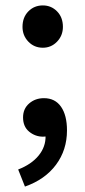

<svg xmlns="http://www.w3.org/2000/svg" viewBox="-20 -506 315 708"><path d="M138 -330Q106 -330 84.5 -352.5Q63 -375 63 -407Q63 -442 84.5 -464Q106 -486 138 -486Q169 -486 190.5 -464Q212 -442 212 -407Q212 -375 190.5 -352.5Q169 -330 138 -330ZM72 182 47 119Q96 100 122.5 67.5Q149 35 148 -5L142 -91L187 -20Q178 -10 165.5 -6Q153 -2 139 -2Q110 -2 87.5 -20.5Q65 -39 65 -73Q65 -105 87.5 -124.5Q110 -144 142 -144Q183 -144 205 -112.5Q227 -81 227 -25Q227 47 186.5 101.5Q146 156 72 182Z"/></svg>

Font: Mada SemiBold
Style: Regular
Weight: 600
Designer: Khaled Hosny
Version: Version 1.5